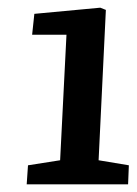

<svg xmlns="http://www.w3.org/2000/svg" viewBox="-20 -856 357 502"><path d="M237.8 -437 316.9 -423.8 314.9 -374H49.8L53.2 -423.8L137.2 -437L153.8 -765.1H64L69.8 -819.8L242.2 -835.9L256.8 -830.1Z"/></svg>

Font: Literata Book
Style: Bold Italic
Weight: 700
Italic angle: -3°
Designer: Latin by Veronika Burian and Jose Scaglione. Greek by Irene Vlachou. Cyrillic by Vera Evstafieva
Foundry: TypeTogether
Version: Version 1.003;PS 001.003;hotconv 1.0.88;makeotf.lib2.5.64775